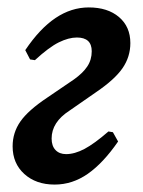

<svg xmlns="http://www.w3.org/2000/svg" viewBox="-20 -487 386 517"><path d="M272 -133 284 -131 298 -106Q258 -48 216.5 -19Q175 10 127 10Q77 10 45.5 -18.5Q14 -47 14 -93Q14 -130 35 -160Q56 -190 107 -224L179 -273Q203 -290 215 -308Q227 -326 227 -349Q227 -386 187 -386Q165 -386 138.5 -373Q112 -360 74 -325L61 -327L48 -352Q87 -410 129.5 -438.5Q172 -467 219 -467Q270 -467 300.5 -441Q331 -415 331 -371Q331 -334 310 -303.5Q289 -273 239 -239L167 -189Q119 -158 119 -114Q119 -94 129.5 -83Q140 -72 158 -72Q181 -72 207.5 -86Q234 -100 272 -133Z"/></svg>

Font: Alegreya SemiBold
Style: Italic
Weight: 600
Italic angle: -7°
Designer: Juan Pablo del Peral
Foundry: Huerta Tipografica
Version: Version 2.009